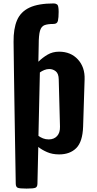

<svg xmlns="http://www.w3.org/2000/svg" viewBox="-20 -894 567 1119"><path d="M324.7 5.9Q284.7 5.9 254.2 -7.6Q223.6 -21 203.1 -37.6L198.2 177.2Q197.8 195.3 186.5 200.2Q175.3 205.1 134.8 205.1Q93.8 205.1 83 200.2Q72.3 195.3 71.8 177.2Q69.3 29.3 67.4 -86.4Q65.4 -202.1 64 -297.6Q62.5 -393.1 61.3 -478.3Q60.1 -563.5 59.1 -649.4Q58.1 -726.6 79.3 -776.1Q100.6 -825.7 152.3 -849.9Q204.1 -874 293.9 -874Q303.7 -874 312.7 -868.2Q321.8 -862.3 321.8 -824.7Q321.8 -791.5 317.6 -772.9Q313.5 -754.4 291.5 -754.4Q257.8 -754.4 239.3 -747.3Q220.7 -740.2 213.1 -714.6Q205.6 -689 205.6 -632.3L203.6 -534.2Q227.1 -557.6 256.8 -575.2Q286.6 -592.8 324.2 -592.8Q392.6 -592.8 434.1 -547.4Q475.6 -502 473.1 -431.2L464.4 -156.2Q461.4 -67.9 424.6 -31Q387.7 5.9 324.7 5.9ZM204.1 -102.1Q215.3 -93.8 230.5 -87.6Q245.6 -81.5 263.7 -81.5Q294.9 -81.5 312.7 -101.1Q330.6 -120.6 329.6 -156.2L322.3 -431.2Q321.8 -464.8 305.2 -478.3Q288.6 -491.7 267.1 -491.7Q252.4 -491.7 238 -485.8Q223.6 -480 212.4 -471.7Z"/></svg>

Font: Denk One
Style: Regular
Weight: 400
Designer: Irina Smirnova, Eben Sorkin
Foundry: Sorkin Type Co.f
Version: Version 1.004; ttfautohint (v1.8.4.7-5d5b);gftools[0.9.23]